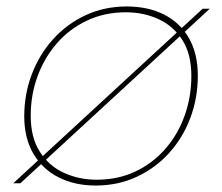

<svg xmlns="http://www.w3.org/2000/svg" viewBox="-20 -567 687 594"><path d="M21 0 607 -540H629L43 0ZM276 7Q211 7 161 -18.5Q111 -44 83 -92Q55 -140 55 -207Q55 -276 78.5 -337.5Q102 -399 144.5 -446Q187 -493 245 -520Q303 -547 372 -547Q438 -547 487.5 -522Q537 -497 564.5 -449Q592 -401 592 -333Q592 -264 569 -202.5Q546 -141 503.5 -94Q461 -47 403 -20Q345 7 276 7ZM279 -11Q345 -11 399 -36.5Q453 -62 492 -107Q531 -152 551.5 -210Q572 -268 572 -332Q572 -400 544 -443.5Q516 -487 470 -508Q424 -529 369 -529Q303 -529 248.5 -503Q194 -477 155.5 -432.5Q117 -388 96 -330.5Q75 -273 75 -209Q75 -141 103.5 -97Q132 -53 178.5 -32Q225 -11 279 -11Z"/></svg>

Font: Poppins Variable
Style: Italic
Weight: 100
Italic angle: -10°
Designer: Jonny Pinhorn
Foundry: Indian Type Foundry
Version: Version 6.000